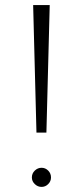

<svg xmlns="http://www.w3.org/2000/svg" viewBox="-20 -720 325 753"><path d="M110 -700 123 -200H162L175 -700ZM105 -24Q105 -9 116.5 2Q128 13 143 13Q158 13 169 2Q180 -9 180 -24Q180 -40 169 -51Q158 -62 143 -62Q128 -62 116.5 -51Q105 -40 105 -24Z"/></svg>

Font: Jost Light
Style: Regular
Weight: 300
Version: Version 3.710